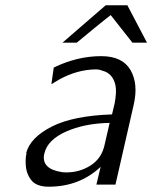

<svg xmlns="http://www.w3.org/2000/svg" viewBox="-20 -696 575 725"><path d="M216 -535 379 -676H461L535 -535H480L398 -639Q382 -627 333 -587L270 -535ZM80 -117Q79 -118 79 -119Q95 -177 175.5 -218Q256 -259 403 -264L413 -306Q421 -349 416 -374Q406 -419 367 -429Q354 -434 345 -434Q273 -434 204 -396L174 -378L183 -441Q272 -484 362 -484Q442 -484 472.5 -432Q503 -380 485 -301L416 1H344L360 -66Q280 9 164 9Q117 9 97.5 -16.5Q78 -42 77 -78Q76 -99 80 -117ZM148 -118V-117Q147 -116 147 -115Q135 -58 214 -46Q220 -45 231 -45Q280 -45 321 -70.5Q362 -96 374 -145L394 -232Q298 -230 229 -199Q160 -168 148 -118Z"/></svg>

Font: Coval
Style: ExtraLight Italic
Weight: 200
Foundry: Context Ltd
Version: Version 001.000